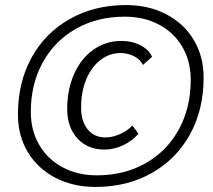

<svg xmlns="http://www.w3.org/2000/svg" viewBox="-20 -730 842 760"><path d="M51 -277Q51 -404 105 -502Q159 -600 256.5 -655Q354 -710 479 -710Q568 -710 638 -673.5Q708 -637 747 -572Q786 -507 786 -423Q786 -296 732 -198Q678 -100 580.5 -45Q483 10 358 10Q269 10 199 -26.5Q129 -63 90 -128Q51 -193 51 -277ZM735 -414Q735 -487 702 -544Q669 -601 609.5 -632.5Q550 -664 474 -664Q365 -664 280.5 -616Q196 -568 149 -482.5Q102 -397 102 -287Q102 -214 135 -157Q168 -100 227.5 -68Q287 -36 363 -36Q472 -36 556.5 -84Q641 -132 688 -218Q735 -304 735 -414ZM246 -299Q246 -376 273.5 -437.5Q301 -499 350 -533.5Q399 -568 461 -568Q503 -568 536.5 -550.5Q570 -533 582 -505L546 -473Q535 -495 510.5 -507.5Q486 -520 457 -520Q413 -520 377 -492Q341 -464 321 -415Q301 -366 301 -304Q301 -250 327 -218Q353 -186 397 -186Q425 -186 454.5 -199Q484 -212 504 -233L528 -201Q505 -173 468.5 -155.5Q432 -138 393 -138Q327 -138 286.5 -182Q246 -226 246 -299Z"/></svg>

Font: Sarabun Light
Style: Italic
Weight: 300
Italic angle: -10°
Designer: Suppakit Chalermlarp | Katatrad Co.,Ltd.
Foundry: Cadson Demak Co.,Ltd.
Version: Version 1.000; ttfautohint (v1.6)